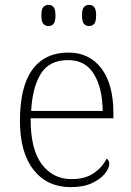

<svg xmlns="http://www.w3.org/2000/svg" viewBox="-20 -759 539 789"><path d="M270 10Q174 10 118 -61Q62 -132 62 -262Q62 -404 113.5 -473.5Q165 -543 261 -543Q347 -543 396.5 -478Q446 -413 446 -294V-273H106Q105 -147 151 -85Q197 -23 274 -23Q330 -23 365.5 -47.5Q401 -72 418 -107Q423 -104 426 -99Q429 -94 429 -86Q429 -68 411 -45.5Q393 -23 358 -6.5Q323 10 270 10ZM402 -303Q401 -397 366 -454.5Q331 -512 260 -512Q182 -512 147.5 -455.5Q113 -399 108 -303ZM346 -652Q333 -652 325 -661Q317 -670 317 -696Q317 -721 325 -730Q333 -739 346 -739Q359 -739 367 -730Q375 -721 375 -696Q375 -670 367 -661Q359 -652 346 -652ZM179 -652Q166 -652 158 -661Q150 -670 150 -696Q150 -721 158 -730Q166 -739 179 -739Q192 -739 200 -730Q208 -721 208 -696Q208 -670 200 -661Q192 -652 179 -652Z"/></svg>

Font: Noto Serif Khmer ExtraLight
Style: Regular
Weight: 250
Version: Version 2.003